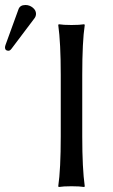

<svg xmlns="http://www.w3.org/2000/svg" viewBox="-56 -745 452 768"><path d="M46 -725Q62 -725 75 -714.5Q88 -704 88 -690Q88 -680 82 -672L-10 -550Q-16 -542 -22 -542Q-36 -542 -36 -555Q-36 -559 -34 -565L18 -708Q24 -725 46 -725ZM187 -445Q187 -574 177 -645L179 -648Q197 -645 230 -645Q263 -645 281 -648L283 -645Q273 -579 273 -445V-200Q273 -71 283 0L281 3Q263 0 230 0Q197 0 179 3L177 0Q187 -68 187 -200Z"/></svg>

Font: Libertinus Sans
Style: Regular
Weight: 400
Designer: Philipp H. Poll
Foundry: Khaled Hosny
Version: Version 6.1